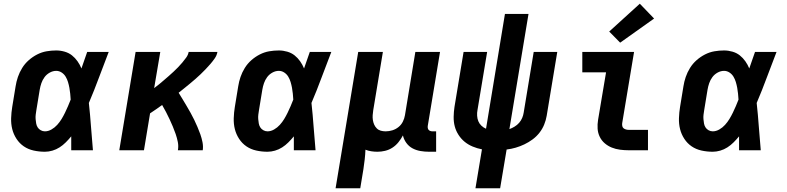

<svg xmlns="http://www.w3.org/2000/svg" viewBox="-20 -810 4240 1035"><path d="M222 8Q191 8 161.5 1.5Q132 -5 108.5 -21Q85 -37 69 -61.5Q53 -86 46 -114Q39 -142 40 -173Q41 -204 46 -234L64 -344Q68 -370 76.5 -395Q85 -420 99.5 -443.5Q114 -467 135 -485.5Q156 -504 180.5 -516.5Q205 -529 231 -533.5Q257 -538 283 -538Q306 -538 328.5 -531.5Q351 -525 368 -511.5Q385 -498 398 -479.5Q411 -461 419 -441Q427 -463 434.5 -485.5Q442 -508 450 -530H566Q539 -461 513.5 -392Q488 -323 459 -255Q466 -191 470.5 -127.5Q475 -64 481 0H364Q364 -19 364 -38Q364 -57 364 -75Q350 -58 334.5 -42.5Q319 -27 301 -15.5Q283 -4 262.5 2Q242 8 222 8ZM222 -102Q240 -102 257.5 -112Q275 -122 288.5 -137Q302 -152 312 -168.5Q322 -185 330.5 -202.5Q339 -220 346.5 -237.5Q354 -255 361 -273Q360 -289 358.5 -305Q357 -321 354 -337Q351 -353 346.5 -368Q342 -383 334 -396.5Q326 -410 312.5 -419Q299 -428 283 -428Q265 -428 248 -418.5Q231 -409 220 -394Q209 -379 203 -361.5Q197 -344 194 -326L176 -216Q174 -204 172.5 -192Q171 -180 172 -168Q173 -156 175 -144.5Q177 -133 183 -123.5Q189 -114 199.5 -108Q210 -102 222 -102Z M623 0 711 -530H844L811 -335Q825 -345 838 -356Q851 -367 864 -378Q877 -389 890 -400.5Q903 -412 915.5 -423.5Q928 -435 940 -447.5Q952 -460 963 -473Q974 -486 984 -500Q994 -514 997 -530H1152Q1149 -512 1138 -496Q1127 -480 1114.5 -465.5Q1102 -451 1088.5 -437Q1075 -423 1061 -409.5Q1047 -396 1032.5 -383.5Q1018 -371 1003 -358.5Q988 -346 973 -334Q958 -322 943 -310Q954 -292 965 -274Q976 -256 986.5 -238Q997 -220 1007.5 -201.5Q1018 -183 1027 -164Q1036 -145 1044.5 -125.5Q1053 -106 1060 -86Q1067 -66 1071.5 -44Q1076 -22 1073 0H939Q943 -23 938.5 -45Q934 -67 927 -87.5Q920 -108 911.5 -128Q903 -148 894 -167.5Q885 -187 875 -206Q865 -225 854 -244Q838 -232 821.5 -221Q805 -210 789 -199L756 0Z M1422 8Q1391 8 1361.5 1.5Q1332 -5 1308.5 -21Q1285 -37 1269 -61.5Q1253 -86 1246 -114Q1239 -142 1240 -173Q1241 -204 1246 -234L1264 -344Q1268 -370 1276.5 -395Q1285 -420 1299.5 -443.5Q1314 -467 1335 -485.5Q1356 -504 1380.5 -516.5Q1405 -529 1431 -533.5Q1457 -538 1483 -538Q1506 -538 1528.5 -531.5Q1551 -525 1568 -511.5Q1585 -498 1598 -479.5Q1611 -461 1619 -441Q1627 -463 1634.5 -485.5Q1642 -508 1650 -530H1766Q1739 -461 1713.5 -392Q1688 -323 1659 -255Q1666 -191 1670.5 -127.5Q1675 -64 1681 0H1564Q1564 -19 1564 -38Q1564 -57 1564 -75Q1550 -58 1534.5 -42.5Q1519 -27 1501 -15.5Q1483 -4 1462.5 2Q1442 8 1422 8ZM1422 -102Q1440 -102 1457.5 -112Q1475 -122 1488.5 -137Q1502 -152 1512 -168.5Q1522 -185 1530.5 -202.5Q1539 -220 1546.5 -237.5Q1554 -255 1561 -273Q1560 -289 1558.5 -305Q1557 -321 1554 -337Q1551 -353 1546.5 -368Q1542 -383 1534 -396.5Q1526 -410 1512.5 -419Q1499 -428 1483 -428Q1465 -428 1448 -418.5Q1431 -409 1420 -394Q1409 -379 1403 -361.5Q1397 -344 1394 -326L1376 -216Q1374 -204 1372.5 -192Q1371 -180 1372 -168Q1373 -156 1375 -144.5Q1377 -133 1383 -123.5Q1389 -114 1399.5 -108Q1410 -102 1422 -102Z M1789 205 1911 -530H2044L1992 -216Q1990 -203 1989 -189.5Q1988 -176 1990 -163Q1992 -150 1997 -138.5Q2002 -127 2011 -118Q2020 -109 2032.5 -105.5Q2045 -102 2059 -102Q2077 -102 2095 -107.5Q2113 -113 2128 -125Q2143 -137 2151.5 -154Q2160 -171 2163 -189L2219 -530H2352L2286 -132Q2285 -126 2286 -120Q2287 -114 2290.5 -110Q2294 -106 2299.5 -104Q2305 -102 2311 -102H2331V8H2293Q2269 8 2246 4Q2223 0 2203.5 -10.5Q2184 -21 2170.5 -39.5Q2157 -58 2152 -80Q2142 -61 2128 -43.5Q2114 -26 2095.5 -14Q2077 -2 2056 3Q2035 8 2015 8Q1998 8 1981.5 5.5Q1965 3 1950 -3Q1949 23 1946 49.5Q1943 76 1939 102L1922 205Z M2543 205 2578 -5Q2552 -10 2528 -20Q2504 -30 2485 -45.5Q2466 -61 2452 -82.5Q2438 -104 2431.5 -128.5Q2425 -153 2425.5 -180.5Q2426 -208 2430 -234L2479 -530H2606L2554 -217Q2551 -202 2552 -186Q2553 -170 2558.5 -156.5Q2564 -143 2575 -132.5Q2586 -122 2600 -116L2702 -735H2829L2726 -114Q2740 -119 2754 -127.5Q2768 -136 2778.5 -148Q2789 -160 2795 -174.5Q2801 -189 2803 -203L2857 -530H2984L2927 -186Q2923 -162 2913.5 -138.5Q2904 -115 2888 -94.5Q2872 -74 2851 -58.5Q2830 -43 2807 -32Q2784 -21 2760 -14Q2736 -7 2711 -4L2676 205Z M3369 0Q3346 0 3322.5 -3Q3299 -6 3278 -14.5Q3257 -23 3240 -37.5Q3223 -52 3213 -72.5Q3203 -93 3201.5 -116.5Q3200 -140 3204 -164L3247 -420H3119V-530H3398L3334 -146Q3333 -138 3334.5 -130.5Q3336 -123 3341.5 -118.5Q3347 -114 3354.5 -112Q3362 -110 3369 -110H3473V0ZM3323 -580 3264 -640 3429 -790 3506 -710Z M3822 8Q3791 8 3761.5 1.5Q3732 -5 3708.5 -21Q3685 -37 3669 -61.5Q3653 -86 3646 -114Q3639 -142 3640 -173Q3641 -204 3646 -234L3664 -344Q3668 -370 3676.5 -395Q3685 -420 3699.5 -443.5Q3714 -467 3735 -485.5Q3756 -504 3780.5 -516.5Q3805 -529 3831 -533.5Q3857 -538 3883 -538Q3906 -538 3928.5 -531.5Q3951 -525 3968 -511.5Q3985 -498 3998 -479.5Q4011 -461 4019 -441Q4027 -463 4034.5 -485.5Q4042 -508 4050 -530H4166Q4139 -461 4113.5 -392Q4088 -323 4059 -255Q4066 -191 4070.5 -127.5Q4075 -64 4081 0H3964Q3964 -19 3964 -38Q3964 -57 3964 -75Q3950 -58 3934.5 -42.5Q3919 -27 3901 -15.5Q3883 -4 3862.5 2Q3842 8 3822 8ZM3822 -102Q3840 -102 3857.5 -112Q3875 -122 3888.5 -137Q3902 -152 3912 -168.5Q3922 -185 3930.5 -202.5Q3939 -220 3946.5 -237.5Q3954 -255 3961 -273Q3960 -289 3958.5 -305Q3957 -321 3954 -337Q3951 -353 3946.5 -368Q3942 -383 3934 -396.5Q3926 -410 3912.5 -419Q3899 -428 3883 -428Q3865 -428 3848 -418.5Q3831 -409 3820 -394Q3809 -379 3803 -361.5Q3797 -344 3794 -326L3776 -216Q3774 -204 3772.5 -192Q3771 -180 3772 -168Q3773 -156 3775 -144.5Q3777 -133 3783 -123.5Q3789 -114 3799.5 -108Q3810 -102 3822 -102Z"/></svg>

Font: Iosevka Curly XBdEx
Style: Italic
Weight: 800
Width: 7
Italic angle: -9°
Monospace: yes
Designer: Belleve Invis
Foundry: Belleve Invis
Version: Version 11.1.0; ttfautohint (v1.8.3)